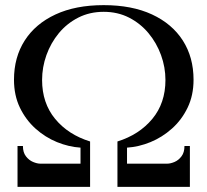

<svg xmlns="http://www.w3.org/2000/svg" viewBox="-20 -724 804 744"><path d="M730 -415Q730 -354.5 707 -306.9Q684.1 -259.3 646.2 -225.6Q608.4 -191.9 563 -173.3Q517.6 -154.8 472.2 -151.9V-89.8H627.9Q640.6 -89.8 656.2 -96.4Q671.9 -103 683.3 -118.2Q694.8 -133.3 694.8 -158.2H715.8V0H435.1V-175.8Q519.5 -202.1 570.3 -263.4Q621.1 -324.7 621.1 -414.1Q621.1 -463.4 604 -510.5Q586.9 -557.6 555.4 -595.5Q523.9 -633.3 480 -655.8Q436 -678.2 381.8 -678.2Q327.6 -678.2 283.4 -655.8Q239.3 -633.3 208 -595.5Q176.8 -557.6 159.9 -510.5Q143.1 -463.4 143.1 -414.1Q143.1 -324.7 193.6 -263.4Q244.1 -202.1 329.1 -175.8V0H47.9V-158.2H68.8Q68.8 -133.3 80.6 -118.2Q92.3 -103 108.2 -96.4Q124 -89.8 136.2 -89.8H292V-151.9Q246.6 -154.8 200.9 -173.3Q155.3 -191.9 117.7 -225.6Q80.1 -259.3 57.1 -306.9Q34.2 -354.5 34.2 -415Q34.2 -502 75.7 -566.9Q117.2 -631.8 195.1 -668Q272.9 -704.1 381.8 -704.1Q491.2 -704.1 569.1 -668Q647 -631.8 688.5 -566.9Q730 -502 730 -415Z"/></svg>

Font: Charis
Style: Italic
Weight: 400
Italic angle: -11°
Designer: Walt Agee, Miriam Martin, Annie Olsen, Victor Gaultney, Lorna Priest, Alan Ward, Bob Hallissy, Martin Hosken, Sharon Cor
Foundry: SIL Global
Version: Version 7.000